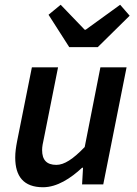

<svg xmlns="http://www.w3.org/2000/svg" viewBox="-20 -775 574 807"><path d="M161 12C220 12 278 -26 325 -70H329L325 0H414L512 -492H402L336 -157C287 -106 250 -82 217 -82C176 -82 157 -103 157 -144C157 -159 160 -173 165 -196L224 -492H114L52 -182C47 -156 44 -135 44 -113C44 -34 79 12 161 12ZM271 -577H391L525 -709L485 -755L340 -650H336L235 -755L184 -713Z"/></svg>

Font: Source Sans Pro Semibold
Style: Italic
Weight: 600
Italic angle: -11°
Designer: Paul D. Hunt
Foundry: Adobe Systems Incorporated
Version: Version 3.006;hotconv 1.0.111;makeotfexe 2.5.65597